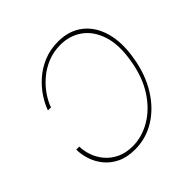

<svg xmlns="http://www.w3.org/2000/svg" viewBox="-187 -912 1096 1096"><g transform="rotate(-45 361.5 -363.5)"><path d="M427.7 -737.3Q517.1 -737.3 577.1 -690.4Q637.2 -643.6 661.1 -559.6Q685.1 -475.6 666 -364.3Q647.9 -252.9 596.2 -168.7Q544.4 -84.5 469 -37.4Q393.6 9.8 303.7 9.8Q239.3 9.8 194.1 -12.5Q148.9 -34.7 120.4 -70.3Q91.8 -106 78.6 -147.5Q65.4 -189 65.4 -227.5H89.8Q90.3 -191.4 103.5 -153.6Q116.7 -115.7 143.6 -84Q170.4 -52.2 211.4 -32.5Q252.4 -12.7 308.6 -12.7Q382.8 -13.2 452.6 -54Q522.5 -94.7 573.7 -173.1Q625 -251.5 643.6 -364.3Q663.1 -478.5 637.5 -556.6Q611.8 -634.8 555.2 -674.8Q498.5 -714.8 423.8 -714.8Q368.2 -714.8 320.8 -695.3Q273.4 -675.8 236.1 -644Q198.7 -612.3 172.6 -574.5Q146.5 -536.6 133.8 -500H109.4Q122.6 -538.6 149.9 -580.1Q177.2 -621.6 217.5 -657.2Q257.8 -692.9 310.5 -715.1Q363.3 -737.3 427.7 -737.3Z"/></g></svg>

Font: Inter Tight Thin
Style: Italic
Weight: 250
Italic angle: -9.39999°
Designer: Rasmus Andersson
Foundry: rsms
Version: Version 3.004